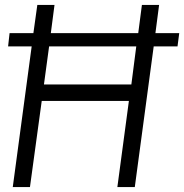

<svg xmlns="http://www.w3.org/2000/svg" viewBox="-20 -762 750 782"><path d="M19 -627 13 -573H109L32 0H102L150 -351H505L458 0H529L606 -573H703L710 -627H613L628 -742H558L543 -627H187L202 -742H132L116 -627ZM515 -418H159L180 -573H535Z"/></svg>

Font: Cheyenne Sans Light
Style: Italic
Weight: 300
Italic angle: -8.13011°
Designer: The Public Sans project authors (U.S. Web Design System), Libre Franklin designed by Pablo Impallari and Rodrigo Fuenzal
Foundry: The Cheyenne Sans Project Authors
Version: Version 2.007